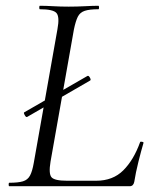

<svg xmlns="http://www.w3.org/2000/svg" viewBox="-20 -645 536 665"><path d="M74 -240Q70 -238 65.5 -246.5Q61 -255 64 -256L283 -382Q287 -384 291.5 -376Q296 -368 292 -366ZM12 0Q10 0 10 -6Q10 -12 12 -12Q43 -12 59.5 -17Q76 -22 84 -37Q92 -52 97 -81L179 -544Q187 -587 175.5 -600Q164 -613 118 -613Q116 -613 116 -619Q116 -625 118 -625Q139 -625 164 -623.5Q189 -622 218 -622Q247 -622 274.5 -623.5Q302 -625 321 -625Q323 -625 323 -619Q323 -613 321 -613Q290 -613 273.5 -607.5Q257 -602 249.5 -587Q242 -572 236 -543L155 -85Q148 -43 158.5 -31Q169 -19 212 -19H313Q371 -19 407 -55Q443 -91 465 -152Q465 -155 471.5 -154Q478 -153 477 -150Q469 -123 459.5 -85Q450 -47 445 -15Q442 0 429 0Z"/></svg>

Font: Cormorant
Style: Italic
Weight: 400
Italic angle: -10°
Designer: Christian Thalmann (Catharsis Fonts)
Foundry: Catharsis Fonts
Version: Version 4.000